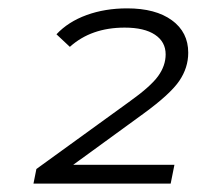

<svg xmlns="http://www.w3.org/2000/svg" viewBox="-20 -766 470 459"><path d="M155 -372H397L388 -327H60L67 -362L288 -522Q340 -559 358 -584Q376 -609 376 -636Q376 -666 350.5 -683Q325 -700 278 -700Q198 -700 147 -654L115 -684Q143 -714 187 -730Q231 -746 284 -746Q352 -746 391 -717.5Q430 -689 430 -640Q430 -604 408.5 -572.5Q387 -541 324 -495Z"/></svg>

Font: Idrija
Style: Italic
Weight: 400
Italic angle: -11.3°
Designer: Julieta Ulanovsky
Foundry: Julieta Ulanovsky
Version: Version 7.200